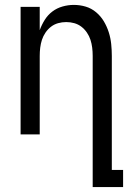

<svg xmlns="http://www.w3.org/2000/svg" viewBox="-20 -548 540 783"><path d="M358 215V-320Q358 -337 356 -353.5Q354 -370 349 -385.5Q344 -401 334.5 -415Q325 -429 312 -439Q299 -449 283 -453.5Q267 -458 250 -458Q233 -458 217 -453.5Q201 -449 188 -439Q175 -429 165.5 -415Q156 -401 151 -385.5Q146 -370 144 -353.5Q142 -337 142 -320V0H64V-520H142V-425Q150 -447 162.5 -467Q175 -487 193.5 -501Q212 -515 235 -521.5Q258 -528 281 -528Q306 -528 329.5 -521Q353 -514 372 -498Q391 -482 403.5 -461Q416 -440 423.5 -416.5Q431 -393 433.5 -368.5Q436 -344 436 -320V145H482V215Z"/></svg>

Font: Iosevka Term Curly
Style: Regular
Weight: 400
Designer: Belleve Invis
Foundry: Belleve Invis
Version: Version 32.3.0